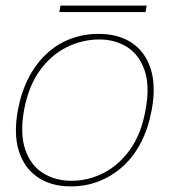

<svg xmlns="http://www.w3.org/2000/svg" viewBox="-20 -654 607 686"><path d="M233 12Q163 12 115 -20.5Q67 -53 47.5 -114Q28 -175 44 -261Q56 -325 82 -375.5Q108 -426 146 -461.5Q184 -497 231.5 -515Q279 -533 332 -533Q403 -533 451 -501Q499 -469 518.5 -408Q538 -347 522 -261Q510 -196 484 -145.5Q458 -95 419.5 -60Q381 -25 334 -6.5Q287 12 233 12ZM236 -8Q295 -8 350 -36Q405 -64 445 -120Q485 -176 500 -261Q516 -347 496.5 -403Q477 -459 434 -486Q391 -513 335 -513Q275 -513 219.5 -486Q164 -459 123 -403Q82 -347 66 -261Q51 -176 70 -120Q89 -64 133 -36Q177 -8 236 -8ZM192 -611 196 -634H504L500 -611Z"/></svg>

Font: DM Sans 10pt Thin
Style: Italic
Weight: 250
Italic angle: -10°
Version: Version 4.004;gftools[0.9.30]